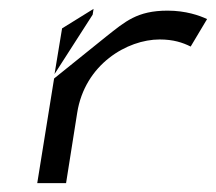

<svg xmlns="http://www.w3.org/2000/svg" viewBox="-20 -446 487 433"><path d="M64 -33H129L154 -191C171 -301 267 -357 340 -357C371 -357 392 -350 410 -341L447 -403C430 -411 399 -422 358 -422C289 -422 262 -397 220 -364L102 -269ZM103 -279 189 -413 191 -426 120 -382Z"/></svg>

Font: Charger Static
Style: Obl
Weight: 1000
Designer: Jasper
Foundry: KineticPlasma Fonts/Cannot Into Space Fonts
Version: Version 1.1